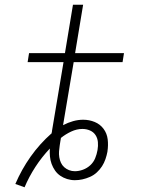

<svg xmlns="http://www.w3.org/2000/svg" viewBox="-20 -755 640 813"><path d="M84 38 45 24Q71 -37 109.5 -91.5Q148 -146 199 -191Q199 -192 199 -193Q199 -194 199 -195Q200 -196 200 -197Q200 -198 200 -200L249 -492H97L103 -530H255L289 -735H332L298 -530H505L499 -492H292L247 -225Q268 -236 289.5 -242Q311 -248 332 -248Q358 -248 381 -238.5Q404 -229 418.5 -209.5Q433 -190 436 -165Q439 -140 435 -114Q435 -114 435 -114Q435 -114 435 -113Q432 -97 426.5 -81Q421 -65 412 -51Q403 -37 390 -25Q377 -13 361 -6Q345 1 329 4.5Q313 8 297 8Q280 8 264 3Q248 -2 235 -11Q222 -20 213 -33Q204 -46 198.5 -61Q193 -76 191.5 -92.5Q190 -109 191 -126Q157 -90 130 -48.5Q103 -7 84 38ZM297 -30Q314 -30 331.5 -36.5Q349 -43 362.5 -55.5Q376 -68 383 -85Q390 -102 393 -120Q396 -137 394.5 -153.5Q393 -170 384.5 -183Q376 -196 361 -202.5Q346 -209 329 -209Q305 -209 281.5 -198Q258 -187 238 -171Q237 -164 235.5 -156Q234 -148 233 -140Q231 -127 230 -114.5Q229 -102 231 -89.5Q233 -77 238 -66Q243 -55 252 -47Q261 -39 272.5 -34.5Q284 -30 297 -30Z"/></svg>

Font: Iosevka Curly XLtEx
Style: Italic
Weight: 200
Width: 7
Italic angle: -9°
Monospace: yes
Designer: Belleve Invis
Foundry: Belleve Invis
Version: Version 11.1.0; ttfautohint (v1.8.3)